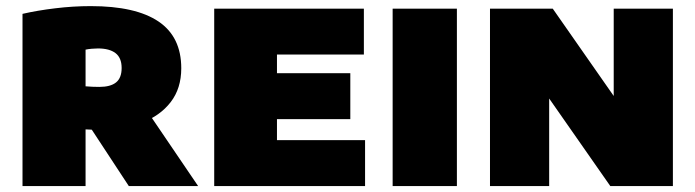

<svg xmlns="http://www.w3.org/2000/svg" viewBox="-20 -624 2332 644"><path d="M55.5 0V-577.5Q105.5 -589 165.5 -596.2Q225.5 -603.5 284.5 -603.5Q435 -603.5 511.5 -552Q588 -500.5 588 -395Q588 -327.5 552.5 -281.5Q517 -235.5 454.8 -212Q392.5 -188.5 311.5 -188.5Q300.5 -188.5 289.5 -189Q278.5 -189.5 267 -190V0ZM412 0 235 -269.5H461.5L644.5 0ZM313 -332.5Q350.5 -332.5 369.2 -347.5Q388 -362.5 388 -396Q388 -430 367.5 -445.8Q347 -461.5 308.5 -461.5Q299.5 -461.5 287.8 -460.5Q276 -459.5 267 -457.5V-334.5Q280 -333.5 290.2 -333Q300.5 -332.5 313 -332.5Z M698.5 0V-595H1200.5V-441H909V-154H1204.5V0ZM823.5 -224.5V-378.5H1155V-224.5Z M1297 0V-595H1512.5V0Z M1623.5 0V-595H1834L2066.5 -262H2038.5V-595H2237V0H2027L1794.5 -333H1822V0Z"/></svg>

Font: Encode Sans SC Black
Style: Regular
Weight: 900
Version: Version 3.002